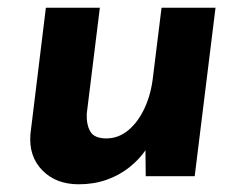

<svg xmlns="http://www.w3.org/2000/svg" viewBox="-20 -457 624 498"><path d="M184 21Q125 21 89.5 -15.5Q54 -52 59 -110L99 -437H239L205 -162Q204 -133 214.5 -115.5Q225 -98 256 -98Q287 -98 312.5 -119Q338 -140 355 -176.5Q372 -213 377 -259L399 -437H539L485 0H358L357 -87L360 -71Q342 -44 315.5 -23Q289 -2 256 9.5Q223 21 184 21Z"/></svg>

Font: Josefin Sans Thin
Style: Bold Italic
Weight: 700
Italic angle: -7°
Version: Version 2.000